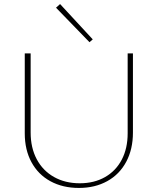

<svg xmlns="http://www.w3.org/2000/svg" viewBox="-20 -921 776 946"><path d="M102 -264V-658H131V-268Q131 -193 161 -136.5Q191 -80 246 -49Q301 -18 373 -18Q444 -18 497.5 -48.5Q551 -79 580 -134.5Q609 -190 609 -264V-658H635V-268Q635 -186 602 -124Q569 -62 508.5 -28.5Q448 5 369 5Q289 5 228.5 -28Q168 -61 135 -122Q102 -183 102 -264ZM256 -883 276 -901 437 -727 421 -713Z"/></svg>

Font: Ysabeau Extralight
Style: Regular
Weight: 200
Designer: Christian Thalmann (Catharsis Fonts)
Version: Version 0.003